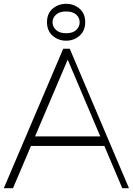

<svg xmlns="http://www.w3.org/2000/svg" viewBox="-20 -985 695 1005"><path d="M0 0 311 -730H345L655 0H620L325 -695L340 -686L48 0ZM125 -221V-271H534V-221ZM326 -772Q285 -772 255.5 -798Q226 -824 226 -869Q226 -914 255.5 -939.5Q285 -965 326 -965Q367 -965 396.5 -939.5Q426 -914 426 -869Q426 -824 396.5 -798Q367 -772 326 -772ZM326 -811Q361 -811 379 -828Q397 -845 397 -868Q397 -892 379 -908.5Q361 -925 326 -925Q292 -925 273.5 -908.5Q255 -892 255 -868Q255 -845 273.5 -828Q292 -811 326 -811Z"/></svg>

Font: Savate ExtraLight
Style: Regular
Weight: 200
Designer: Max Esnée
Foundry: Plomb Type
Version: Version 2.000